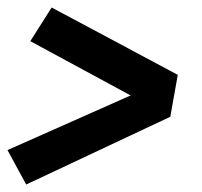

<svg xmlns="http://www.w3.org/2000/svg" viewBox="-21 -596 541 513"><path d="M49 -103 -1 -195 328 -341 60 -486 117 -576 454 -396 434 -284Z"/></svg>

Font: iosevka_custom_sans_ss08 Heavy
Style: Italic
Weight: 900
Italic angle: -10°
Designer: Belleve Invis
Foundry: Belleve Invis
Version: Version 10.3.0; ttfautohint (v1.8.3)